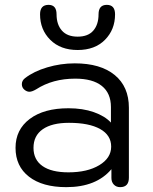

<svg xmlns="http://www.w3.org/2000/svg" viewBox="-20 -761 630 791"><path d="M44 -152Q44 -227 102.5 -271Q161 -315 262 -315Q321 -315 366.5 -299Q412 -283 437 -256V-320Q437 -377 399.5 -407Q362 -437 290 -437Q197 -437 129 -393Q112 -383 101 -383Q91 -383 81 -391Q70 -400 70 -414Q70 -429 83 -439Q119 -467 174.5 -483.5Q230 -500 288 -500Q394 -500 452.5 -452Q511 -404 511 -317V-29Q511 10 475 10Q459 10 449 -0.5Q439 -11 439 -28V-64Q377 10 253 10Q155 10 99.5 -33Q44 -76 44 -152ZM438 -157Q438 -204 392.5 -229.5Q347 -255 264 -255Q194 -255 156 -228.5Q118 -202 118 -152Q118 -103 155 -77Q192 -51 262 -51Q340 -51 389 -80.5Q438 -110 438 -157ZM145 -702Q145 -741 180 -741Q213 -741 213 -702Q213 -660 235 -635Q257 -610 300 -610Q343 -610 364.5 -635Q386 -660 386 -702Q386 -741 420 -741Q454 -741 454 -702Q454 -639 412.5 -597Q371 -555 300 -555Q229 -555 187 -597Q145 -639 145 -702Z"/></svg>

Font: Kodchasan
Style: Regular
Weight: 400
Version: Version 1.000; ttfautohint (v1.6)